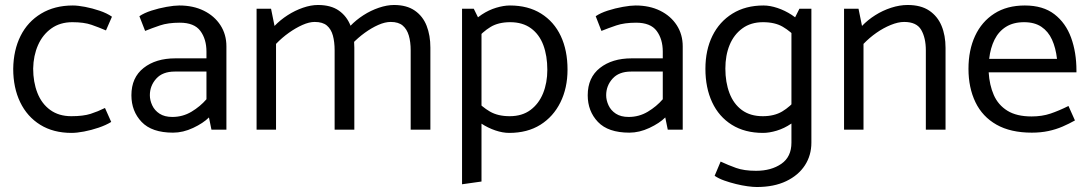

<svg xmlns="http://www.w3.org/2000/svg" viewBox="-20 -520 4370 770"><path d="M401 -87Q373 -73 343.5 -63.5Q314 -54 266 -54Q216 -54 181.5 -79Q147 -104 130 -147.5Q113 -191 113 -245Q114 -297 132.5 -339Q151 -381 186 -406Q221 -431 270 -431Q317 -431 347 -420.5Q377 -410 405 -398L429 -453Q409 -467 379.5 -477Q350 -487 321 -492.5Q292 -498 272 -498Q199 -498 145 -465.5Q91 -433 62.5 -376Q34 -319 33 -244Q33 -168 61 -110Q89 -52 141.5 -19.5Q194 13 267 13Q288 13 317 7.5Q346 2 375.5 -8Q405 -18 426 -31Z M581 -138Q581 -176 606.5 -204.5Q632 -233 681 -233H808V-122Q783 -93 748 -72Q713 -51 671 -51Q640 -51 620 -64Q600 -77 590.5 -97.5Q581 -118 581 -138ZM562 -396Q589 -407 621.5 -418Q654 -429 701 -429Q759 -429 783.5 -396Q808 -363 808 -313V-286H683Q605 -286 556 -247.5Q507 -209 507 -138Q507 -74 548 -31Q589 12 674 12Q714 12 754.5 -7Q795 -26 818 -49L828 0H888V-334Q888 -382 864 -419Q840 -456 797.5 -477Q755 -498 699 -498Q679 -498 648 -492.5Q617 -487 587.5 -477.5Q558 -468 539 -455Z M1087 0V-344Q1111 -369 1138.5 -388.5Q1166 -408 1193 -420Q1220 -432 1242 -432Q1274 -432 1291 -417.5Q1308 -403 1315 -377.5Q1322 -352 1322 -318V0H1401V-329Q1401 -378 1386 -416.5Q1371 -455 1339 -477.5Q1307 -500 1255 -500Q1227 -500 1195 -489Q1163 -478 1133.5 -459Q1104 -440 1081 -416L1067 -485H1009V0ZM1392 -344Q1416 -369 1443 -388.5Q1470 -408 1497 -420Q1524 -432 1547 -432Q1578 -432 1595 -417.5Q1612 -403 1619.5 -377.5Q1627 -352 1627 -318V0H1706V-329Q1706 -378 1691 -416.5Q1676 -455 1643.5 -477.5Q1611 -500 1560 -500Q1532 -500 1499.5 -489Q1467 -478 1437.5 -459Q1408 -440 1385 -416Z M1911 208V-422L1880 -485H1833V219ZM1887 -359Q1916 -393 1947.5 -412Q1979 -431 2026 -431Q2076 -431 2109.5 -406.5Q2143 -382 2159 -339Q2175 -296 2175 -240Q2175 -188 2158 -146Q2141 -104 2107.5 -79Q2074 -54 2024 -54Q1977 -54 1945 -72.5Q1913 -91 1885 -122L1861 -68Q1882 -43 1909.5 -25Q1937 -7 1966.5 3Q1996 13 2022 13Q2095 13 2147 -19.5Q2199 -52 2227.5 -109.5Q2256 -167 2256 -241Q2256 -318 2229 -375.5Q2202 -433 2150 -465.5Q2098 -498 2025 -498Q2000 -498 1970 -489Q1940 -480 1912 -461.5Q1884 -443 1863 -416Z M2411 -138Q2411 -176 2436.5 -204.5Q2462 -233 2511 -233H2638V-122Q2613 -93 2578 -72Q2543 -51 2501 -51Q2470 -51 2450 -64Q2430 -77 2420.5 -97.5Q2411 -118 2411 -138ZM2392 -396Q2419 -407 2451.5 -418Q2484 -429 2531 -429Q2589 -429 2613.5 -396Q2638 -363 2638 -313V-286H2513Q2435 -286 2386 -247.5Q2337 -209 2337 -138Q2337 -74 2378 -31Q2419 12 2504 12Q2544 12 2584.5 -7Q2625 -26 2648 -49L2658 0H2718V-334Q2718 -382 2694 -419Q2670 -456 2627.5 -477Q2585 -498 2529 -498Q2509 -498 2478 -492.5Q2447 -487 2417.5 -477.5Q2388 -468 2369 -455Z M3234 -485H3186L3154 -421V52Q3154 109 3113.5 137Q3073 165 3012 165Q2964 165 2932 153.5Q2900 142 2870 128L2846 185Q2862 196 2884.5 204Q2907 212 2931.5 218Q2956 224 2978 227Q3000 230 3015 230Q3084 230 3133 206.5Q3182 183 3208 143Q3234 103 3234 52ZM3177 -126Q3149 -92 3117 -73Q3085 -54 3039 -54Q2989 -54 2955.5 -78.5Q2922 -103 2905.5 -146.5Q2889 -190 2889 -245Q2889 -298 2906 -339.5Q2923 -381 2957 -406Q2991 -431 3040 -431Q3088 -431 3119.5 -412.5Q3151 -394 3179 -363L3203 -417Q3183 -442 3155.5 -460Q3128 -478 3098 -488Q3068 -498 3042 -498Q2970 -498 2917.5 -465.5Q2865 -433 2837 -376Q2809 -319 2809 -244Q2809 -168 2836 -110Q2863 -52 2915 -19.5Q2967 13 3040 13Q3065 13 3095 4Q3125 -5 3153 -24Q3181 -43 3202 -69Z M3443 0V-344Q3467 -369 3495 -388.5Q3523 -408 3552.5 -420Q3582 -432 3606 -432Q3656 -432 3674.5 -400Q3693 -368 3693 -318V0H3772V-328Q3772 -378 3756 -416.5Q3740 -455 3706.5 -477.5Q3673 -500 3620 -500Q3588 -500 3554 -489Q3520 -478 3490 -459Q3460 -440 3437 -416L3423 -485H3365V0Z M4297 -230V-237Q4297 -310 4275.5 -369Q4254 -428 4208.5 -463Q4163 -498 4090 -498Q4018 -498 3967.5 -465.5Q3917 -433 3890.5 -376Q3864 -319 3864 -244Q3864 -168 3892 -110Q3920 -52 3976.5 -20Q4033 12 4118 12Q4154 12 4184.5 5.5Q4215 -1 4241.5 -12.5Q4268 -24 4291 -37L4265 -95Q4227 -76 4193 -64.5Q4159 -53 4117 -53Q4057 -53 4020 -76Q3983 -99 3965.5 -139Q3948 -179 3945 -230ZM3947 -284Q3952 -328 3968.5 -361Q3985 -394 4014.5 -412.5Q4044 -431 4087 -431Q4129 -431 4156.5 -412.5Q4184 -394 4199 -361Q4214 -328 4219 -284Z"/></svg>

Font: Catamaran
Style: Regular
Weight: 400
Designer: Pria Ravichandran
Version: Version 2.000